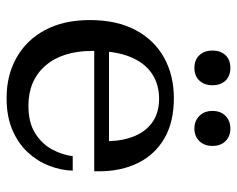

<svg xmlns="http://www.w3.org/2000/svg" viewBox="-90 -638 737 598"><g transform="rotate(90 279.0 -339.5)"><path d="M286 9Q215 9 160 -22Q105 -53 74 -111Q43 -169 43 -251Q43 -334 74 -392.5Q105 -451 160 -481.5Q215 -512 286 -512L288 -466Q243 -466 209.5 -443.5Q176 -421 157.5 -375.5Q139 -330 139 -259Q139 -165 185 -112Q231 -59 310 -59Q362 -59 395.5 -80Q429 -101 446 -133Q463 -165 467 -197H512Q511 -160 496.5 -123Q482 -86 454.5 -56.5Q427 -27 385 -9Q343 9 286 9ZM94 -264V-310H420L514 -279V-264ZM420 -310Q419 -355 404 -390.5Q389 -426 360 -446Q331 -466 288 -466L286 -512Q361 -512 411.5 -482.5Q462 -453 488 -400.5Q514 -348 514 -279ZM381 -576Q357 -576 341.5 -591.5Q326 -607 326 -632Q326 -658 341.5 -673Q357 -688 381 -688Q405 -688 420 -673Q435 -658 435 -632Q435 -607 420 -591.5Q405 -576 381 -576ZM192 -576Q167 -576 152.5 -591.5Q138 -607 138 -632Q138 -658 152.5 -673Q167 -688 192 -688Q217 -688 231.5 -673Q246 -658 246 -632Q246 -607 231.5 -591.5Q217 -576 192 -576Z"/></g></svg>

Font: Montagu Slab
Style: Bold
Weight: 700
Designer: Florian Karsten
Foundry: Florian Karsten
Version: Version 1.000